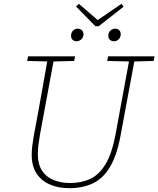

<svg xmlns="http://www.w3.org/2000/svg" viewBox="-20 -971 829 1005"><path d="M238 -649 122 -652 127 -676H373L368 -652L253 -649ZM343 14Q285 14 240.5 -5.5Q196 -25 171 -63.5Q146 -102 146 -160Q146 -182 149 -207.5Q152 -233 157 -262L176 -363Q186 -415 195 -467.5Q204 -520 213.5 -572Q223 -624 232 -676H265L189 -265Q184 -236 181 -210.5Q178 -185 178 -163Q178 -113 199 -79.5Q220 -46 258.5 -29.5Q297 -13 347 -13Q406 -13 453 -35Q500 -57 533.5 -113.5Q567 -170 586 -274L660 -676H688L611 -261Q592 -158 556 -97.5Q520 -37 466.5 -11.5Q413 14 343 14ZM663 -649 541 -652 546 -676H789L784 -652L676 -649ZM381 -755Q369 -755 360.5 -762.5Q352 -770 352 -784Q352 -801 362.5 -811Q373 -821 387 -821Q400 -821 408.5 -813Q417 -805 417 -792Q417 -776 406 -765.5Q395 -755 381 -755ZM479 -834 378 -937 393 -951 497 -861H484L616 -951L627 -936L497 -834ZM577 -755Q564 -755 555.5 -762.5Q547 -770 547 -784Q547 -801 558 -811Q569 -821 583 -821Q596 -821 604 -813Q612 -805 612 -792Q612 -776 601.5 -765.5Q591 -755 577 -755Z"/></svg>

Font: Source Serif 4 ExtraLight
Style: Italic
Weight: 250
Italic angle: -12°
Designer: Frank Grießhammer
Foundry: Adobe Systems Incorporated
Version: Version 4.004;hotconv 1.0.116;makeotfexe 2.5.65601